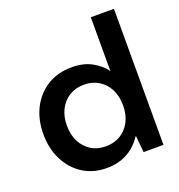

<svg xmlns="http://www.w3.org/2000/svg" viewBox="-130 -814 873 935"><g transform="rotate(-20 306.5 -346.5)"><path d="M267 12Q196 12 143 -22Q90 -56 60.5 -115Q31 -174 31 -248Q31 -323 60.5 -381.5Q90 -440 144 -474Q198 -508 272 -508Q332 -508 375 -484.5Q418 -461 443 -426V-705H563V0H460L452 -85H449Q430 -55 403.5 -33.5Q377 -12 343 0Q309 12 267 12ZM298 -89Q342 -89 375 -109.5Q408 -130 426 -165.5Q444 -201 444 -248Q444 -296 426 -331.5Q408 -367 375 -387.5Q342 -408 298 -408Q255 -408 222 -387.5Q189 -367 171 -331Q153 -295 153 -249Q153 -201 171 -165.5Q189 -130 221.5 -109.5Q254 -89 298 -89Z"/></g></svg>

Font: DM Sans 36pt SemiBold
Style: Regular
Weight: 600
Designer: Colophon Foundry, Jonny Pinhorn
Foundry: Colophon Foundry
Version: Version 4.004;gftools[0.9.30]